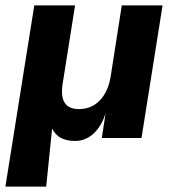

<svg xmlns="http://www.w3.org/2000/svg" viewBox="-32 -511 642 711"><path d="M-12 180 95 -491H246L200 -201Q185 -107 260 -107Q307 -107 338 -139.5Q369 -172 378 -229L419 -491H570L492 0H345L359 -91Q343 -42 313.5 -15.5Q284 11 246 11Q183 11 161 -35L139 180Z"/></svg>

Font: Nunito Sans ExtraBold
Style: Italic
Weight: 800
Italic angle: -9°
Designer: Vernon Adams
Foundry: Vernon Adams
Version: Version 3.006; ttfautohint (v1.8.3)